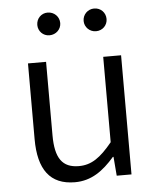

<svg xmlns="http://www.w3.org/2000/svg" viewBox="-54 -807 711 867"><g transform="rotate(-5 301.0 -374.0)"><path d="M251 13C326 13 380 -27 431 -86H434L441 0H508V-540H427V-153C373 -87 332 -58 275 -58C200 -58 168 -103 168 -207V-540H86V-197C86 -59 138 13 251 13ZM194 -658C224 -658 247 -681 247 -709C247 -738 224 -761 194 -761C165 -761 143 -738 143 -709C143 -681 165 -658 194 -658ZM405 -658C435 -658 457 -681 457 -709C457 -738 435 -761 405 -761C376 -761 353 -738 353 -709C353 -681 376 -658 405 -658Z"/></g></svg>

Font: Noto Sans CJK SC DemiLight
Style: Regular
Weight: 350
Designer: Ryoko NISHIZUKA 西塚涼子 (kana, bopomofo & ideographs); Paul D. Hunt (Latin, Greek & Cyrillic); Sandoll Communications 산돌커뮤니
Foundry: Adobe
Version: Version 2.004;hotconv 1.0.118;makeotfexe 2.5.65603